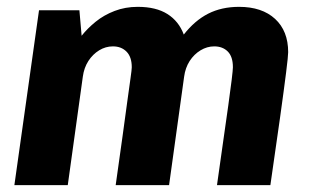

<svg xmlns="http://www.w3.org/2000/svg" viewBox="-20 -541 908 561"><path d="M22 0 94 -511H212L218.5 -436.5Q235.5 -458 259.5 -477.5Q283.5 -497 314.8 -509Q346 -521 382.5 -521Q436 -521 469.2 -500Q502.5 -479 517 -440Q549 -481 588.2 -501Q627.5 -521 678.5 -521Q745.5 -521 783.8 -485.8Q822 -450.5 822 -388.5Q822 -377.5 816 -329.5Q810 -281.5 798.5 -199Q787 -116.5 770 0H614Q623.5 -68 632 -127.2Q640.5 -186.5 647 -232.8Q653.5 -279 657 -308.2Q660.5 -337.5 660.5 -344.5Q660.5 -375.5 645.5 -390.5Q630.5 -405.5 606 -405.5Q585 -405.5 566 -394Q547 -382.5 534.2 -362.8Q521.5 -343 518 -317L474 0H318Q329.5 -81 338 -142.5Q346.5 -204 352.2 -246.5Q358 -289 361.5 -313.5Q365 -338 365 -344.5Q365 -374.5 349.8 -390Q334.5 -405.5 310 -405.5Q288.5 -405.5 269.8 -394Q251 -382.5 238.2 -362.8Q225.5 -343 222 -317L178 0Z"/></svg>

Font: Chivo Medium
Style: Italic
Weight: 500
Italic angle: -8.05°
Designer: Hector Gatti
Foundry: Omnibus-Type
Version: Version 2.002